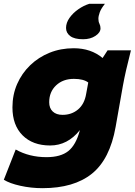

<svg xmlns="http://www.w3.org/2000/svg" viewBox="-43 -773 704 1003"><path d="M179 210Q119 210 63 197.5Q7 185 -23 166L39 8Q110 48 200 48Q274 48 314 16Q354 -16 374 -92V-93Q310 -13 219 -13Q128 -13 75 -66Q22 -119 22 -212Q22 -278 46.5 -334Q71 -390 114.5 -432Q158 -474 216 -497.5Q274 -521 342 -521Q432 -521 493 -470L519 -510H641Q626 -451 616 -407.5Q606 -364 599 -325L561 -110Q531 59 437 134.5Q343 210 179 210ZM284 -173Q331 -173 364.5 -201Q398 -229 407 -282L418 -342Q393 -361 343 -361Q286 -361 250 -327Q214 -293 214 -239Q214 -208 232.5 -190.5Q251 -173 284 -173ZM505 -753Q485 -728 478 -708.5Q471 -689 471 -675Q471 -660 476.5 -649Q482 -638 482 -625Q482 -603 455.5 -585.5Q429 -568 391 -568Q346 -568 324 -584.5Q302 -601 302 -627Q302 -654 320 -679.5Q338 -705 366 -724.5Q394 -744 423 -753Z"/></svg>

Font: Livvic Black
Style: Italic
Weight: 900
Italic angle: -10°
Designer: Jacques Le Bailly, Baron von Fonthausen
Version: Version 1.001; ttfautohint (v1.8.2)